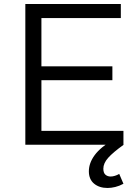

<svg xmlns="http://www.w3.org/2000/svg" viewBox="-20 -720 691 955"><path d="M106 -700H581V-630H186V-390H539V-321H186V-69H594V0H106ZM547 -28 595 0Q542 38 518 65Q494 92 494 119Q494 140 504.5 149Q515 158 530 158Q540 158 551.5 154.5Q563 151 573 145L594 194Q574 205 553.5 210Q533 215 515 215Q474 215 448 193.5Q422 172 422 132Q422 91 451 51.5Q480 12 547 -28Z"/></svg>

Font: Alexandria Light
Style: Regular
Weight: 300
Designer: Mohamed Gaber
Foundry: Kief Type Foundry
Version: Version 5.100